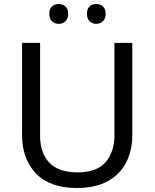

<svg xmlns="http://www.w3.org/2000/svg" viewBox="-20 -928 771 958"><path d="M640 -252Q640 -178 610 -118.5Q580 -59 518.5 -24.5Q457 10 362 10Q229 10 159.5 -62.5Q90 -135 90 -254V-714H180V-251Q180 -164 226.5 -116Q273 -68 367 -68Q464 -68 507.5 -119.5Q551 -171 551 -252V-714H640ZM226 -859Q226 -885 240 -896.5Q254 -908 273 -908Q292 -908 306 -896.5Q320 -885 320 -859Q320 -834 306 -821.5Q292 -809 273 -809Q254 -809 240 -821.5Q226 -834 226 -859ZM414 -859Q414 -885 427.5 -896.5Q441 -908 460 -908Q479 -908 493 -896.5Q507 -885 507 -859Q507 -834 493 -821.5Q479 -809 460 -809Q441 -809 427.5 -821.5Q414 -834 414 -859Z"/></svg>

Font: Noto Sans Javanese
Style: Regular
Weight: 400
Designer: Monotype Design Team
Foundry: Monotype Imaging Inc.
Version: Version 2.004